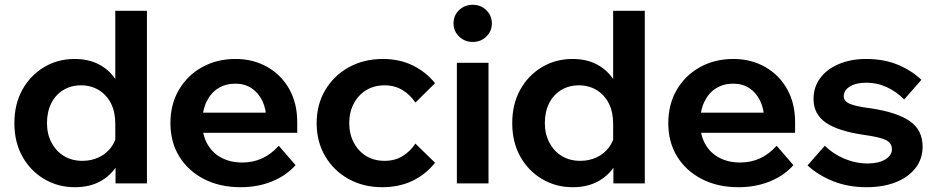

<svg xmlns="http://www.w3.org/2000/svg" viewBox="-20 -765 3907 801"><path d="M593 0H462V-119L461 -126V-248Q461 -298 443 -333.5Q425 -369 392.5 -389Q360 -409 318 -409Q276 -409 243.5 -389Q211 -369 193.5 -333.5Q176 -298 176 -251Q176 -206 195 -170Q214 -134 247 -114Q280 -94 324 -94Q361 -94 392 -108.5Q423 -123 443 -149.5Q463 -176 468 -210L497 -192Q500 -135 475.5 -87.5Q451 -40 404.5 -12Q358 16 292 16Q222 16 164.5 -18Q107 -52 73.5 -112Q40 -172 40 -251Q40 -331 73.5 -391Q107 -451 164 -485Q221 -519 291 -519Q349 -519 391.5 -497Q434 -475 460.5 -436Q487 -397 493 -347H461V-720H593Z M1143 -157 1213 -76Q1175 -33 1115.5 -8.5Q1056 16 984 16Q897 16 831 -18Q765 -52 728 -112Q691 -172 691 -251Q691 -330 726.5 -390.5Q762 -451 823.5 -485Q885 -519 962 -519Q1037 -519 1095.5 -485.5Q1154 -452 1187 -393Q1220 -334 1220 -256V-250H1091V-264Q1091 -310 1074.5 -344Q1058 -378 1029.5 -397Q1001 -416 962 -416Q921 -416 890 -396.5Q859 -377 841.5 -340.5Q824 -304 824 -254Q824 -201 845.5 -163.5Q867 -126 904.5 -106.5Q942 -87 991 -87Q1081 -87 1143 -157ZM1220 -211H776V-295H1204L1220 -256Z M1713 -166 1795 -86Q1756 -37 1700.5 -10.5Q1645 16 1574 16Q1496 16 1434 -18.5Q1372 -53 1336.5 -113.5Q1301 -174 1301 -251Q1301 -329 1337 -389.5Q1373 -450 1435.5 -484.5Q1498 -519 1577 -519Q1646 -519 1701 -492.5Q1756 -466 1795 -418L1713 -337Q1692 -369 1659.5 -389Q1627 -409 1584 -409Q1541 -409 1508 -389Q1475 -369 1456 -333Q1437 -297 1437 -251Q1437 -206 1456 -170Q1475 -134 1508 -114Q1541 -94 1584 -94Q1628 -94 1660 -114Q1692 -134 1713 -166Z M2018 0H1886V-503H2018ZM1952 -590Q1919 -590 1895.5 -612.5Q1872 -635 1872 -667Q1872 -701 1895.5 -723Q1919 -745 1952 -745Q1986 -745 2009 -722.5Q2032 -700 2032 -667Q2032 -635 2009 -612.5Q1986 -590 1952 -590Z M2670 0H2539V-119L2538 -126V-248Q2538 -298 2520 -333.5Q2502 -369 2469.5 -389Q2437 -409 2395 -409Q2353 -409 2320.5 -389Q2288 -369 2270.5 -333.5Q2253 -298 2253 -251Q2253 -206 2272 -170Q2291 -134 2324 -114Q2357 -94 2401 -94Q2438 -94 2469 -108.5Q2500 -123 2520 -149.5Q2540 -176 2545 -210L2574 -192Q2577 -135 2552.5 -87.5Q2528 -40 2481.5 -12Q2435 16 2369 16Q2299 16 2241.5 -18Q2184 -52 2150.5 -112Q2117 -172 2117 -251Q2117 -331 2150.5 -391Q2184 -451 2241 -485Q2298 -519 2368 -519Q2426 -519 2468.5 -497Q2511 -475 2537.5 -436Q2564 -397 2570 -347H2538V-720H2670Z M3220 -157 3290 -76Q3252 -33 3192.5 -8.5Q3133 16 3061 16Q2974 16 2908 -18Q2842 -52 2805 -112Q2768 -172 2768 -251Q2768 -330 2803.5 -390.5Q2839 -451 2900.5 -485Q2962 -519 3039 -519Q3114 -519 3172.5 -485.5Q3231 -452 3264 -393Q3297 -334 3297 -256V-250H3168V-264Q3168 -310 3151.5 -344Q3135 -378 3106.5 -397Q3078 -416 3039 -416Q2998 -416 2967 -396.5Q2936 -377 2918.5 -340.5Q2901 -304 2901 -254Q2901 -201 2922.5 -163.5Q2944 -126 2981.5 -106.5Q3019 -87 3068 -87Q3158 -87 3220 -157ZM3297 -211H2853V-295H3281L3297 -256Z M3349 -75 3421 -157Q3455 -123 3502.5 -103Q3550 -83 3600 -83Q3646 -83 3673.5 -100Q3701 -117 3701 -142Q3701 -168 3676.5 -180.5Q3652 -193 3586 -202Q3476 -218 3425 -253.5Q3374 -289 3374 -352Q3374 -402 3402 -439.5Q3430 -477 3480 -498Q3530 -519 3593 -519Q3668 -519 3725.5 -495Q3783 -471 3824 -432L3752 -350Q3721 -382 3680.5 -401Q3640 -420 3594 -420Q3551 -420 3525.5 -404Q3500 -388 3500 -364Q3500 -343 3525 -332Q3550 -321 3613 -313Q3721 -297 3775 -260Q3829 -223 3829 -153Q3829 -102 3799 -63.5Q3769 -25 3716.5 -4.5Q3664 16 3594 16Q3519 16 3456 -9Q3393 -34 3349 -75Z"/></svg>

Font: Wix Madefor Display
Style: Bold
Weight: 700
Designer: Dalton Maag Ltd
Foundry: Dalton Maag Ltd
Version: Version 3.100